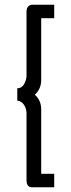

<svg xmlns="http://www.w3.org/2000/svg" viewBox="-20 -760 299 811"><path d="M209 -683H154V-422Q154 -384 127 -360Q154 -336 154 -298V-26H209V31H115Q92 31 92 1V-280Q92 -301 81.5 -317Q71 -333 53 -335V-387Q72 -387 82 -405Q92 -423 92 -440V-710Q92 -726 99.5 -733Q107 -740 115 -740H209Z"/></svg>

Font: Raleway
Style: Regular
Weight: 400
Designer: Matt McInerney, Pablo Impallari, Rodrigo Fuenzalida
Foundry: Matt McInerney, Pablo Impallari, Rodrigo Fuenzalida
Version: Version 1.000;PS 001.001;hotconv 1.0.56; ttfautohint (v1.5)